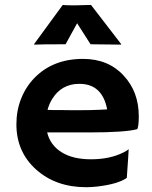

<svg xmlns="http://www.w3.org/2000/svg" viewBox="-20 -762 624 789"><path d="M47.4 -251Q47.4 -308.1 66.9 -356.9Q86.4 -405.8 122.1 -442.4Q198.2 -520 321.3 -520Q425.3 -520 488.3 -451.2Q550.3 -384.8 550.3 -284.2Q550.3 -245.6 544.4 -231.4Q495.6 -217.8 345.7 -217.8H173.8Q186.5 -165.5 232.9 -136.5Q279.3 -107.4 353.5 -107.4Q431.2 -107.4 486.8 -135.3Q501.5 -142.6 508.8 -148.9Q507.8 -128.4 506.3 -106.9L501 -30.8Q463.9 -5.4 380.9 4.4Q356.4 7.3 334 7.3Q210 7.3 128.9 -64.9Q47.4 -137.7 47.4 -251ZM420.4 -312.5Q400.4 -417.5 306.2 -417.5Q231.9 -417.5 193.4 -353.5Q181.6 -334 175.3 -310.5Q187 -310.1 204.1 -309.6H240.2Q258.3 -309.1 274.9 -309.1H302.7Q327.6 -309.1 351.6 -309.6L391.6 -311Q407.7 -311.5 420.4 -312.5ZM249.5 -580.1Q144.5 -580.1 121.1 -578.6L119.6 -580.1L237.8 -741.7Q249.5 -740.2 270 -740.2H294.9L354 -741.7L478.5 -580.1L476.6 -578.6L352.1 -580.1L296.9 -666.5Z"/></svg>

Font: Hammersmith One
Style: Regular
Weight: 400
Designer: Nicole Fally
Foundry: Nicole Fally
Version: Version 1.003